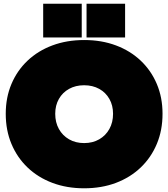

<svg xmlns="http://www.w3.org/2000/svg" viewBox="-20 -1002 908 1036"><path d="M434 14Q340.5 14 262.8 -15.2Q185 -44.5 128.8 -98.2Q72.5 -152 41.8 -225.5Q11 -299 11 -388Q11 -476 41.8 -548.8Q72.5 -621.5 128.8 -674.8Q185 -728 262.8 -757Q340.5 -786 434.5 -786Q528 -786 605.5 -757Q683 -728 739.2 -674.8Q795.5 -621.5 826.2 -548.8Q857 -476 857 -388Q857 -299 826.2 -225.5Q795.5 -152 739.2 -98.2Q683 -44.5 605.5 -15.2Q528 14 434 14ZM434 -230Q480 -230 515.2 -250.2Q550.5 -270.5 570.2 -306Q590 -341.5 590 -388Q590 -433.5 570.2 -468.2Q550.5 -503 515.2 -522.5Q480 -542 434 -542Q388 -542 352.8 -522.5Q317.5 -503 297.8 -468.2Q278 -433.5 278 -388Q278 -341.5 297.8 -306Q317.5 -270.5 352.8 -250.2Q388 -230 434 -230ZM213 -982H421V-800H213ZM447 -982H655V-800H447Z"/></svg>

Font: Hepta Slab ExtraLight Black
Style: Regular
Weight: 900
Version: Version 1.102